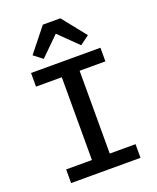

<svg xmlns="http://www.w3.org/2000/svg" viewBox="-169 -1044 938 1144"><g transform="rotate(-20 300.0 -472.0)"><path d="M520 0H80V-86.5H243.5V-611.5H80V-698H520V-611.5H356.5V-86.5H520ZM244.5 -944.5H355.5L475.5 -794L417.5 -751L298.5 -867.5L180 -751L124.5 -794Z"/></g></svg>

Font: Lilex Medium
Style: Regular
Weight: 500
Designer: Mike Abbink, Paul van der Laan, Pieter van Rosmalen, Mikhael Khrustik
Foundry: Mikhael Khrustik
Version: Version 1.100